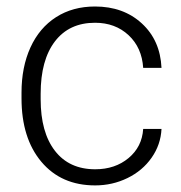

<svg xmlns="http://www.w3.org/2000/svg" viewBox="-20 -558 555 588"><path d="M271.5 -39.6Q332.5 -39.6 373.8 -74Q415 -108.4 418.5 -163.1H474.6Q472.2 -114.7 444.3 -75Q416.5 -35.2 370.4 -12.7Q324.2 9.8 271.5 9.8Q167.5 9.8 106.7 -62.5Q45.9 -134.8 45.9 -256.8V-274.4Q45.9 -352.5 73.2 -412.6Q100.6 -472.7 151.6 -505.4Q202.6 -538.1 271 -538.1Q357.9 -538.1 414.3 -486.3Q470.7 -434.6 474.6 -350.1H418.5Q414.6 -412.1 373.8 -450.2Q333 -488.3 271 -488.3Q191.9 -488.3 148.2 -431.2Q104.5 -374 104.5 -271V-253.9Q104.5 -152.8 148.2 -96.2Q191.9 -39.6 271.5 -39.6Z"/></svg>

Font: Vazir Thin UI
Style: Thin-UI
Weight: 100
Designer: Saber Rastikerdar
Foundry: Saber Rastikerdar
Version: Version 30.0.0